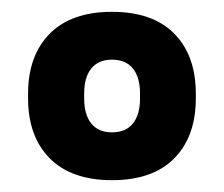

<svg xmlns="http://www.w3.org/2000/svg" viewBox="-20 -675 379 325"><path d="M169.5 -370Q101 -370 64.2 -407Q27.5 -444 27.5 -509V-516Q27.5 -581 64.2 -618Q101 -655 169.5 -655Q238.5 -655 275 -618Q311.5 -581 311.5 -516V-509Q311.5 -444 275 -407Q238.5 -370 169.5 -370ZM169.5 -451Q193 -451 205 -466Q217 -481 217 -508V-517Q217 -544 205 -559Q193 -574 169.5 -574Q146.5 -574 134.5 -559Q122.5 -544 122.5 -517V-508Q122.5 -481 134.5 -466Q146.5 -451 169.5 -451Z"/></svg>

Font: Anek Gujarati Medium
Style: Bold
Weight: 700
Version: Version 1.003